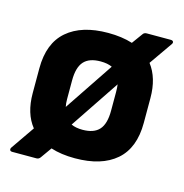

<svg xmlns="http://www.w3.org/2000/svg" viewBox="-92 -630 734 768"><g transform="rotate(15 274.5 -246.5)"><path d="M26 52Q18 52 16 47Q14 42 18 36L85 -61Q44 -112 44 -196V-299Q44 -403 104.5 -455Q165 -507 274 -507Q331 -507 375 -493L407 -537Q412 -545 423 -545H522Q530 -545 532.5 -540.5Q535 -536 531 -530L464 -434Q504 -382 504 -299V-196Q504 -92 444 -40Q384 12 274 12Q217 12 174 -2L142 43Q136 52 126 52ZM183 -209Q183 -191 186 -177L322 -380Q303 -389 274 -389Q227 -389 205 -364.5Q183 -340 183 -286ZM274 -106Q321 -106 343 -130.5Q365 -155 365 -209V-286Q365 -304 363 -318L227 -115Q246 -106 274 -106Z"/></g></svg>

Font: Sofia Sans ExtraBold
Style: Regular
Weight: 800
Designer: Botio Nikoltchev, Ani Petrova
Foundry: lettersoup
Version: Version 4.101; ttfautohint (v1.8.4.7-5d5b)